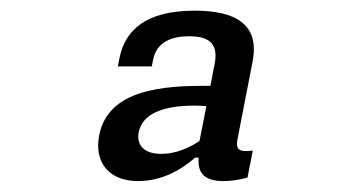

<svg xmlns="http://www.w3.org/2000/svg" viewBox="-20 -795 660 360"><path d="M345 -775C253.5 -775 214.5 -738.5 204 -686L201 -670.5H264.5L267 -682.5C273.5 -717 303 -727 334.5 -727C368.5 -727 390.5 -716 382.5 -675.5L374.5 -634C284 -635 183 -627 166 -541.5C156 -490.5 184.5 -455.5 238.5 -455.5C283.5 -455.5 319 -476 346 -499.5H352.5C350.5 -474 359.5 -455.5 399 -455.5C412 -455.5 427.5 -457.5 444 -462L454 -512.5C427.5 -509.5 421.5 -514.5 425.5 -535L453.5 -679C467.5 -750 421 -775 345 -775ZM240 -547C247 -581.5 285 -597 345 -597C352 -597 359.5 -596.5 367 -596L354 -530.5C331.5 -516 308 -506.5 282.5 -506.5C251.5 -506.5 235.5 -521.5 240 -547Z"/></svg>

Font: Monaspace Argon
Style: Italic
Weight: 400
Italic angle: -11°
Designer: Riley Cran & the Lettermatic Team
Foundry: Lettermatic
Version: Version 1.101 (Monaspace Argon)